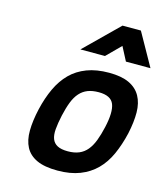

<svg xmlns="http://www.w3.org/2000/svg" viewBox="-113 -833 795 929"><g transform="rotate(15 284.5 -368.5)"><path d="M382 -511Q444 -511 482.5 -493Q521 -475 540 -441Q559 -407 559.5 -359.5Q560 -312 547 -252Q533 -192 511 -143Q489 -94 455 -60Q421 -26 373.5 -7.5Q326 11 262 11Q197 11 158 -7Q119 -25 101 -59Q83 -93 83.5 -142Q84 -191 98 -252Q112 -312 134.5 -360Q157 -408 190.5 -441.5Q224 -475 271.5 -493Q319 -511 382 -511ZM286 -92Q319 -92 342.5 -102Q366 -112 382.5 -132Q399 -152 410.5 -182Q422 -212 431 -252Q449 -331 434 -369Q419 -407 358 -407Q326 -407 303 -398Q280 -389 263 -370Q246 -351 234.5 -321.5Q223 -292 214 -252Q205 -211 202.5 -181Q200 -151 207.5 -131.5Q215 -112 234 -102Q253 -92 286 -92ZM385 -748H477L569 -584H446L410 -653L341 -584H218Z"/></g></svg>

Font: Panefresco 800wt
Style: Italic
Weight: 800
Foundry: Campivisivi & Chank Co
Version: Version 1.001